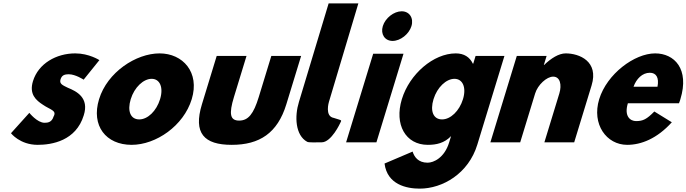

<svg xmlns="http://www.w3.org/2000/svg" viewBox="-20 -845 4076 1140"><path d="M426.7 -528C314.6 -528 207.8 -468 175.7 -363C152.1 -286 193.1 -250 234.9 -223C277.9 -193 319 -190 298.1 -153C287.7 -119 263.8 -116 244.6 -116C201 -116 154.2 -175 154.2 -175L45.2 -54C45.2 -54 98.1 15 203.8 15C288.4 15 431 -9 477.2 -160C510.9 -265 434.5 -303 382.6 -324C354.8 -338 331 -346 339.2 -373C346.6 -397 360.4 -404 388.8 -404C428.2 -404 476.6 -372 476.6 -372L570.1 -488C570.1 -488 509.3 -528 426.7 -528Z M568.2 -256C519.8 -98 609.3 15 761.5 15C906.5 15 1070.1 -98 1118.4 -256C1167.3 -416 1065.5 -528 927.5 -528C787.3 -528 617.1 -416 568.2 -256ZM756.2 -256C777.9 -327 831.8 -377 880.6 -377C928.7 -377 952.1 -327 930.4 -256C909 -186 857.2 -136 806.9 -136C754.5 -136 734.8 -186 756.2 -256Z M1443.7 -513H1266.7L1179 -226C1126.4 -54 1191.3 15 1355.9 15C1520.5 15 1627.6 -54 1680.2 -226L1768 -513H1591L1516.4 -269C1485.5 -168 1453.9 -129 1399.9 -129C1346 -129 1338.2 -168 1369.1 -269Z M1931.3 -825 1755 -240C1728.3 -154.6 1733 -41.6 1804 -3C1813.7 2.3 1858.1 0 1890.2 0C1948 -0.3 2000.3 -115 2000.3 -115C2008.9 -134 2013.7 -128 1961.3 -145C1906.9 -154.7 1933 -240 1933 -240L2107.8 -825Z M2035 0H2215L2375.8 -526H2195.8ZM2253 -690C2238.3 -642 2265 -602 2311 -602C2357 -602 2408.3 -642 2423 -690C2437.6 -738 2410.9 -778 2364.9 -778C2318.9 -778 2267.6 -738 2253 -690Z M2263.2 126C2279 251 2393.8 275 2471.8 275C2607.9 275 2761.4 186 2814 14L2975.1 -513H2803.8L2789.8 -467H2787.6C2768.9 -506 2735.5 -528 2686 -528C2554.1 -528 2411.8 -406 2366 -256C2320.1 -106 2388.1 15 2519.9 15C2571 15 2617.8 5 2658.3 -37L2646.7 1C2618.9 92 2554.6 121 2518.9 121C2462.8 121 2439.4 86 2429.9 55ZM2554 -256C2575.7 -327 2629.6 -377 2678.4 -377C2726.5 -377 2750.6 -327 2728.9 -256C2707.5 -186 2655.1 -136 2604.8 -136C2552.3 -136 2532.6 -186 2554 -256Z M2891.7 0H3068.7L3157.4 -290C3172.9 -341 3225.8 -390 3264.5 -390C3306 -390 3316.6 -341 3301 -290L3212.3 0H3389.3L3492.6 -338C3536.4 -481 3419.7 -528 3338.7 -528C3297.9 -528 3251.9 -499 3210.5 -459H3209L3225.5 -513H3048.5Z M4011.4 -232C4014.3 -238 4017.6 -249 4019.8 -256C4074.8 -436 3983.9 -528 3869.9 -528C3747.2 -528 3583.6 -406 3537.7 -256C3492.2 -107 3581.2 15 3703.9 15C3787 15 3881.2 -22 3968.9 -119L3865.1 -183C3819.7 -137 3798.1 -126 3756.5 -126C3723.7 -126 3683.9 -153 3708 -232ZM3741.6 -330C3758.2 -377 3794 -413 3838.4 -413C3876.3 -413 3894.4 -384 3883.8 -330Z"/></svg>

Font: Hussar
Style: BdSuprConOblThree
Weight: 700
Foundry: Cannot Into Space Fonts
Version: Version 2.00